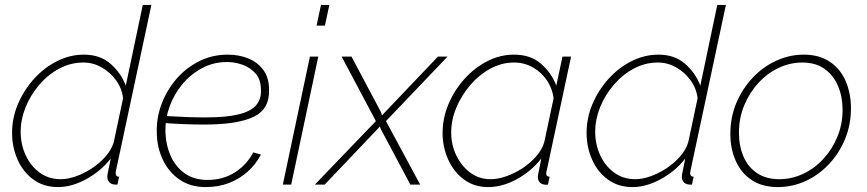

<svg xmlns="http://www.w3.org/2000/svg" viewBox="-20 -750 3524 780"><path d="M216 10Q157 10 115 -21Q73 -52 51 -102.5Q29 -153 29 -210Q29 -271 53 -327.5Q77 -384 118 -429.5Q159 -475 211.5 -501.5Q264 -528 321 -528Q387 -528 429.5 -490.5Q472 -453 491 -402L560 -730H595L451 -56Q450 -53 450 -50.5Q450 -48 450 -46Q450 -32 464 -32L457 0Q452 0 448 0Q444 0 441 -1Q429 -3 422.5 -11.5Q416 -20 416 -32Q416 -35 416.5 -40Q417 -45 420.5 -60Q424 -75 430 -106Q389 -54 330 -22Q271 10 216 10ZM227 -22Q255 -22 288 -33.5Q321 -45 353 -66Q385 -87 409 -114.5Q433 -142 442 -172L480 -351Q475 -392 451 -424.5Q427 -457 392.5 -476.5Q358 -496 319 -496Q267 -496 221 -471.5Q175 -447 139.5 -405.5Q104 -364 84 -314.5Q64 -265 64 -215Q64 -163 84.5 -119Q105 -75 141.5 -48.5Q178 -22 227 -22Z M815 10Q754 10 710 -20Q666 -50 642 -100Q618 -150 617 -210Q615 -270 636 -326.5Q657 -383 696 -428.5Q735 -474 788.5 -501Q842 -528 905 -528Q951 -528 989 -512.5Q1027 -497 1050 -465.5Q1073 -434 1073 -386Q1076 -307 1010.5 -275.5Q945 -244 811 -244Q773 -244 731 -245.5Q689 -247 637 -251L645 -279Q699 -276 738.5 -274.5Q778 -273 814 -273Q900 -273 950 -285.5Q1000 -298 1021 -323Q1042 -348 1040 -385Q1040 -426 1019 -450.5Q998 -475 966.5 -486.5Q935 -498 901 -498Q847 -498 800.5 -473Q754 -448 720.5 -407.5Q687 -367 669 -317.5Q651 -268 652 -219Q653 -163 673 -117.5Q693 -72 731 -45.5Q769 -19 823 -19Q886 -19 934 -49.5Q982 -80 1009 -131L1040 -122Q1019 -82 986 -52.5Q953 -23 910 -6.5Q867 10 815 10Z M1239 -520H1273L1163 0H1129ZM1284 -730H1318L1300 -646H1266Z M1507 -258 1368 -520H1408L1528 -294L1532 -281L1541 -291L1759 -520H1798L1548 -258L1687 0H1647L1528 -224L1523 -236L1513 -225L1299 0H1259Z M1963 10Q1906 10 1864.5 -21Q1823 -52 1800.5 -102.5Q1778 -153 1778 -209Q1778 -270 1802 -327Q1826 -384 1867 -429.5Q1908 -475 1960 -501.5Q2012 -528 2068 -528Q2136 -528 2178.5 -490.5Q2221 -453 2240 -402L2265 -520H2300L2201 -57Q2200 -55 2199.5 -51.5Q2199 -48 2199 -45Q2199 -32 2213 -32L2206 0Q2203 0 2199 0.5Q2195 1 2192 0Q2178 -2 2171.5 -10.5Q2165 -19 2165 -31Q2165 -35 2166 -40.5Q2167 -46 2170 -60.5Q2173 -75 2179 -106Q2138 -54 2079.5 -22Q2021 10 1963 10ZM1973 -22Q2003 -22 2037 -34Q2071 -46 2102.5 -66.5Q2134 -87 2158 -114.5Q2182 -142 2191 -172L2229 -351Q2224 -390 2202.5 -422.5Q2181 -455 2146 -475.5Q2111 -496 2068 -496Q2018 -496 1972 -471Q1926 -446 1890.5 -404.5Q1855 -363 1834 -313Q1813 -263 1813 -212Q1813 -161 1834 -118Q1855 -75 1890.5 -48.5Q1926 -22 1973 -22Z M2550 10Q2491 10 2449 -21Q2407 -52 2385 -102.5Q2363 -153 2363 -210Q2363 -271 2387 -327.5Q2411 -384 2452 -429.5Q2493 -475 2545.5 -501.5Q2598 -528 2655 -528Q2721 -528 2763.5 -490.5Q2806 -453 2825 -402L2894 -730H2929L2785 -56Q2784 -53 2784 -50.5Q2784 -48 2784 -46Q2784 -32 2798 -32L2791 0Q2786 0 2782 0Q2778 0 2775 -1Q2763 -3 2756.5 -11.5Q2750 -20 2750 -32Q2750 -35 2750.5 -40Q2751 -45 2754.5 -60Q2758 -75 2764 -106Q2723 -54 2664 -22Q2605 10 2550 10ZM2561 -22Q2589 -22 2622 -33.5Q2655 -45 2687 -66Q2719 -87 2743 -114.5Q2767 -142 2776 -172L2814 -351Q2809 -392 2785 -424.5Q2761 -457 2726.5 -476.5Q2692 -496 2653 -496Q2601 -496 2555 -471.5Q2509 -447 2473.5 -405.5Q2438 -364 2418 -314.5Q2398 -265 2398 -215Q2398 -163 2418.5 -119Q2439 -75 2475.5 -48.5Q2512 -22 2561 -22Z M3140 10Q3076 10 3033 -19Q2990 -48 2968.5 -97.5Q2947 -147 2947 -206Q2947 -274 2971.5 -332Q2996 -390 3038 -434.5Q3080 -479 3134 -503.5Q3188 -528 3245 -528Q3309 -528 3352 -498.5Q3395 -469 3416 -419.5Q3437 -370 3437 -310Q3437 -243 3413 -185Q3389 -127 3347.5 -83Q3306 -39 3252.5 -14.5Q3199 10 3140 10ZM3146 -22Q3195 -22 3241 -43Q3287 -64 3323.5 -103Q3360 -142 3381.5 -193.5Q3403 -245 3403 -304Q3403 -357 3384.5 -400.5Q3366 -444 3330 -470Q3294 -496 3239 -496Q3190 -496 3144 -474.5Q3098 -453 3061.5 -413.5Q3025 -374 3003.5 -322.5Q2982 -271 2982 -211Q2982 -158 3000 -115Q3018 -72 3055 -47Q3092 -22 3146 -22Z"/></svg>

Font: Raleway Thin ExtraLight
Style: Italic
Weight: 250
Italic angle: -12°
Version: Version 4.026